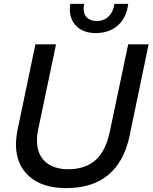

<svg xmlns="http://www.w3.org/2000/svg" viewBox="-20 -957 784 987"><path d="M62 -215Q62 -246 70 -288L162 -729H268L175 -285Q170 -263 170 -234Q170 -165 212.5 -126Q255 -87 331 -87Q417 -87 470 -133Q523 -179 544 -278L639 -729H744L646 -258Q618 -126 536.5 -58Q455 10 321 10Q198 10 130 -50.5Q62 -111 62 -215ZM339 -910Q340 -924 341 -937H413Q410 -924 410 -912Q410 -882 428 -865.5Q446 -849 477 -849Q515 -849 539 -873Q563 -897 568 -937H639Q631 -867 586.5 -827Q542 -787 472 -787Q411 -787 375 -820.5Q339 -854 339 -910Z"/></svg>

Font: Mona Sans Medium
Style: Italic
Weight: 500
Italic angle: -11.7°
Designer: Deni Anggara
Foundry: GitHub
Version: Version 2.000